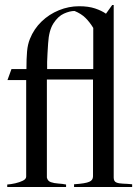

<svg xmlns="http://www.w3.org/2000/svg" viewBox="-20 -750 560 770"><path d="M9 0V-10Q24 -11 41.5 -15Q59 -19 72 -25.5Q85 -32 85 -42V-429H10L26 -473H86Q86 -515 88.5 -543.5Q91 -572 100 -594Q116 -634 146.5 -663.5Q177 -693 216.5 -709Q256 -725 297 -725Q335 -725 361.5 -716Q388 -707 405 -695L430 -730H436V-38Q436 -23 446 -18.5Q456 -14 473 -13.5Q490 -13 510 -11V0H277V-11Q323 -14 338 -21Q353 -27 353 -43V-431H168V-38Q171 -24 184 -19.5Q197 -15 213.5 -14Q230 -13 245 -10V0ZM169 -473H354V-638Q340 -661 323 -678Q306 -695 279 -706Q260 -706 236.5 -695.5Q213 -685 194.5 -656.5Q176 -628 173 -576Q172 -560 170.5 -535.5Q169 -511 169 -502Z"/></svg>

Font: Mulat Addis
Style: Regular
Weight: 400
Designer: Fasil fikreab
Version: Version 1.001; ttfautohint (v1.8.3)